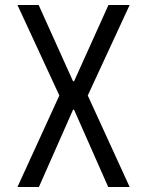

<svg xmlns="http://www.w3.org/2000/svg" viewBox="-20 -750 590 770"><path d="M50 0 218 -367 50 -730H135L273 -424H277L415 -730H500L332 -367L500 0H414L277 -310H273L136 0Z"/></svg>

Font: M PLUS Code Latin SemiExpanded
Style: Regular
Weight: 400
Width: 6
Designer: Coji Morishita
Foundry: UNDERFOREST DESIGN
Version: Version 1.002; ttfautohint (v1.8.3)